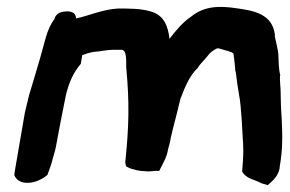

<svg xmlns="http://www.w3.org/2000/svg" viewBox="-20 -531 849 563"><path d="M23 -27C23 -26 22 -18 22 -17C28 -3 42 6 62 5C83 5 105 -6 119 -18C123 -30 130 -46 134 -63V-64C135 -68 142 -89 144 -101C157 -169 158 -178 173 -251C182 -289 195 -318 217 -344L221 -369C233 -374 244 -377 256 -379C275 -380 293 -385 311 -385H338C346 -383 351 -375 350 -337V-335C360 -229 358 -162 348 -62C346 -52 349 -49 350 -43L354 -41C368 -33 392 -29 405 -29C416 -27 430 -30 436 -30H447L452 -40C460 -56 469 -70 473 -94C476 -105 479 -115 481 -128C490 -167 495 -182 509 -241C523 -278 537 -311 561 -333V-334C568 -345 576 -351 588 -366C597 -378 603 -382 616 -389H622C640 -383 659 -380 663 -375H664C665 -372 668 -352 670 -323V-322H671C674 -295 678 -271 681 -253C688 -217 690 -153 693 -106C694 -87 693 -64 691 -41L690 -28L692 -25C701 -9 727 -3 738 2C749 9 756 8 765 12C780 -1 796 -15 800 -38V-41C810 -98 808 -135 806 -184C804 -208 803 -242 803 -256V-258C803 -278 800 -291 801 -309L802 -310C797 -327 797 -353 796 -374C795 -386 788 -413 786 -424V-428V-430C778 -491 723 -500 672 -507C624 -514 579 -514 540 -482C515 -465 496 -442 477 -417C473 -451 463 -487 420 -498C392 -506 360 -506 326 -506C282 -504 235 -483 203 -477C202 -501 176 -498 168 -497C157 -496 143 -490 140 -476C129 -461 120 -442 114 -420L98 -362L83 -311C77 -291 71 -272 65 -251L53 -201Z"/></svg>

Font: Vapor
Style: ExBdObl
Weight: 800
Foundry: Cannot Into Space Fonts
Version: Version 0.179